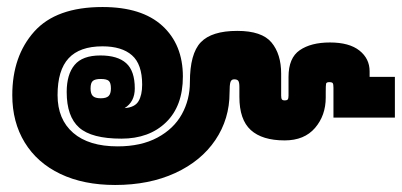

<svg xmlns="http://www.w3.org/2000/svg" viewBox="-20 -512 1145 547"><path d="M15 -241Q15 -352 77.5 -422Q140 -492 272 -492Q384 -492 442.5 -438.5Q501 -385 501 -294Q501 -210 453 -163.5Q405 -117 326 -117Q241 -117 205.5 -148.5Q170 -180 170 -250Q170 -300 192.5 -327Q215 -354 266 -354Q315 -354 339.5 -332Q364 -310 364 -260Q364 -222 335 -204Q364 -206 374.5 -223.5Q385 -241 385 -271Q385 -329 356 -354.5Q327 -380 272 -380Q207 -380 175.5 -346Q144 -312 144 -241Q144 -172 188.5 -133.5Q233 -95 315 -95Q382 -95 428.5 -120Q475 -145 498 -186.5Q521 -228 521 -278Q521 -359 552 -391.5Q583 -424 656 -424Q726 -424 753.5 -391Q781 -358 781 -302V-240Q781 -232 783 -229Q785 -226 791 -226Q798 -226 800 -229Q802 -232 802 -240V-293Q802 -347 834 -369Q866 -391 920 -391Q975 -391 1004 -368Q1033 -345 1033 -309V-293H1105V-177H930V-255V-262Q930 -272 928 -275Q926 -278 918 -278Q910 -278 909 -273.5Q908 -269 908 -250V-234Q908 -183 877.5 -147.5Q847 -112 791 -112Q727 -112 694.5 -141.5Q662 -171 662 -236V-264Q662 -277 659 -281.5Q656 -286 647 -286Q639 -286 636.5 -278Q634 -270 634 -248Q634 -173 593.5 -113Q553 -53 479 -19Q405 15 308 15Q218 15 152 -16.5Q86 -48 50.5 -106Q15 -164 15 -241ZM296 -260Q296 -276 290 -281.5Q284 -287 267 -287Q251 -287 244.5 -281.5Q238 -276 238 -260Q238 -245 244.5 -238.5Q251 -232 267 -232Q283 -232 289.5 -238.5Q296 -245 296 -260Z"/></svg>

Font: Pridi
Style: Bold
Weight: 700
Designer: Katatrad Team
Foundry: CadsonDemak
Version: Version 1.001